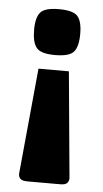

<svg xmlns="http://www.w3.org/2000/svg" viewBox="-49 -548 385 717"><g transform="rotate(5 143.0 -189.5)"><path d="M200 -287 237 111Q237 121 230.5 128.5Q224 136 204 136H83Q61 136 54.5 128.5Q48 121 48 111L86 -287ZM230 -430Q230 -383 213.5 -363Q197 -343 143 -343Q90 -343 73.5 -363Q57 -383 57 -430Q57 -476 73.5 -495.5Q90 -515 143 -515Q197 -515 213.5 -495.5Q230 -476 230 -430Z"/></g></svg>

Font: Changa
Style: Bold
Weight: 700
Designer: Eduardo Rodriguez Tunni
Foundry: Eduardo Rodriguez Tunni
Version: Version 3.002; ttfautohint (v1.8.2)